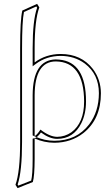

<svg xmlns="http://www.w3.org/2000/svg" viewBox="-20 -718 568 982"><path d="M410.2 -199.2Q410.2 -89.4 345.2 -41.5Q312.5 -18.6 272 -18.1Q232.9 -19 187 -55.2Q168.5 -26.9 157.2 -22V-231Q158.2 -403.3 265.1 -403.8Q409.2 -401.9 410.2 -199.2ZM147.9 212.9 69.8 244.1 59.1 227.1Q83 161.1 83 7.8V-471.2Q83 -618.2 94.2 -664.1L169.9 -698.2L181.2 -680.2Q157.2 -615.7 157.2 -471.2V-398.9Q214.4 -441.4 290 -441.9Q396 -441.9 455.1 -365.2Q495.6 -311.5 496.1 -241.2Q496.1 -108.9 406.7 -37.6Q343.8 11.7 257.8 12.2Q205.1 11.7 157.2 -9.8V95.2Q156.7 183.6 147.9 212.9ZM419.9 -199.2Q419.9 -400.9 282.7 -413.1Q273.4 -414.1 265.1 -414.1Q147.9 -411.6 147 -231V-8.8L159.7 -12.2Q172.4 -16.6 189.5 -40.5Q233.4 -7.8 272 -7.8Q356 -7.8 396 -87.9Q419.9 -136.2 419.9 -199.2ZM139.6 205.6Q147 175.3 147 95.2V-25.4L161.1 -19Q208.5 2 257.8 2Q371.6 2 436 -82Q485.4 -147.5 485.8 -241.2Q485.8 -338.4 413.6 -393.1Q360.8 -432.1 290 -432.1Q217.3 -431.6 163.1 -391.1L147 -378.9V-471.2Q147 -615.2 169.9 -678.7L166 -685.1L102.5 -656.7Q92.8 -609.9 92.8 -471.2V7.8Q92.8 158.7 70.3 225.6L73.7 231.4Z"/></svg>

Font: Linux Biolinum Outline O
Style: Bold
Weight: 700
Designer: Philipp H. Poll
Foundry: Philipp H. Poll
Version: Version 0.9.2